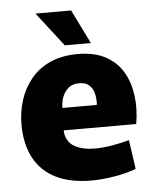

<svg xmlns="http://www.w3.org/2000/svg" viewBox="-53 -764 657 821"><g transform="rotate(-5 276.0 -354.0)"><path d="M306 12Q217 12 155 -18.5Q93 -49 61 -108.5Q29 -168 29 -253Q29 -306 44.5 -355.5Q60 -405 92.5 -445.5Q125 -486 175.5 -509Q226 -532 295 -532Q366 -532 414 -506Q462 -480 488 -435.5Q514 -391 521.5 -333.5Q529 -276 518 -212H125L225 -286Q200 -226 209.5 -190.5Q219 -155 252 -139Q285 -123 332 -123Q368 -123 408.5 -130Q449 -137 481 -146L499 -21Q455 -5 403.5 3.5Q352 12 306 12ZM126 -308H357Q358 -312 358 -315Q358 -318 358 -321Q358 -342 352.5 -361.5Q347 -381 332 -394Q317 -407 290 -407Q257 -407 237.5 -386.5Q218 -366 212 -334Q206 -302 214 -268ZM243 -574 130 -720H283L355 -574Z"/></g></svg>

Font: Murecho Thin ExtraBold
Style: Regular
Weight: 800
Version: Version 1.010